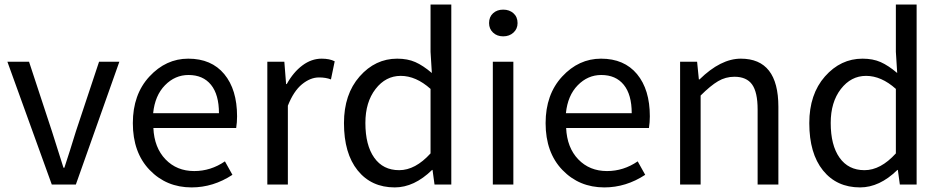

<svg xmlns="http://www.w3.org/2000/svg" viewBox="-20 -816 4165 849"><path d="M209 0 12.7 -543H108.4L210 -234.4Q251 -104.5 260.7 -74.2H264.6Q271.5 -94.7 289.1 -149.9Q306.6 -205.1 315.4 -234.4L418 -543H507.8L315.4 0Z M827.1 12.7Q715.8 12.7 641.6 -64.5Q567.4 -141.6 567.4 -271.5Q567.4 -398.4 640.6 -477.5Q713.9 -556.6 812.5 -556.6Q915 -556.6 971.7 -488.3Q1028.3 -419.9 1028.3 -301.8Q1028.3 -275.4 1024.4 -250H658.2Q662.1 -163.1 711.9 -111.3Q761.7 -59.6 838.9 -59.6Q912.1 -59.6 974.6 -102.5L1007.8 -43Q922.9 12.7 827.1 12.7ZM657.2 -315.4H948.2Q948.2 -397.5 913.1 -440.9Q877.9 -484.4 813.5 -484.4Q753.9 -484.4 709.5 -439Q665 -393.6 657.2 -315.4Z M1162.1 0V-543H1237.3L1245.1 -444.3H1248Q1277.3 -497.1 1317.4 -526.9Q1357.4 -556.6 1402.3 -556.6Q1437.5 -556.6 1460 -544.9L1443.4 -464.8Q1420.9 -473.6 1390.6 -473.6Q1352.5 -473.6 1315.4 -443.4Q1278.3 -413.1 1252.9 -348.6V0Z M1725.6 12.7Q1622.1 12.7 1561.5 -62.5Q1501 -137.7 1501 -271.5Q1501 -399.4 1570.3 -478Q1639.6 -556.6 1736.3 -556.6Q1782.2 -556.6 1816.4 -541.5Q1850.6 -526.4 1889.6 -493.2L1883.8 -586.9V-795.9H1975.6V0H1901.4L1892.6 -64.5H1890.6Q1811.5 12.7 1725.6 12.7ZM1883.8 -137.7V-422.9Q1819.3 -480.5 1752 -480.5Q1685.5 -480.5 1640.6 -422.4Q1595.7 -364.3 1595.7 -272.5Q1595.7 -173.8 1634.8 -118.7Q1673.8 -63.5 1745.1 -63.5Q1816.4 -63.5 1883.8 -137.7Z M2159.2 0V-543H2250V0ZM2142.6 -713.9Q2142.6 -741.2 2160.2 -757.3Q2177.7 -773.4 2205.1 -773.4Q2232.4 -773.4 2250.5 -757.3Q2268.6 -741.2 2268.6 -713.9Q2268.6 -688.5 2250.5 -671.9Q2232.4 -655.3 2205.1 -655.3Q2177.7 -655.3 2160.2 -671.9Q2142.6 -688.5 2142.6 -713.9Z M2652.3 12.7Q2541 12.7 2466.8 -64.5Q2392.6 -141.6 2392.6 -271.5Q2392.6 -398.4 2465.8 -477.5Q2539.1 -556.6 2637.7 -556.6Q2740.2 -556.6 2796.9 -488.3Q2853.5 -419.9 2853.5 -301.8Q2853.5 -275.4 2849.6 -250H2483.4Q2487.3 -163.1 2537.1 -111.3Q2586.9 -59.6 2664.1 -59.6Q2737.3 -59.6 2799.8 -102.5L2833 -43Q2748 12.7 2652.3 12.7ZM2482.4 -315.4H2773.4Q2773.4 -397.5 2738.3 -440.9Q2703.1 -484.4 2638.7 -484.4Q2579.1 -484.4 2534.7 -439Q2490.2 -393.6 2482.4 -315.4Z M2987.3 0V-543H3062.5L3070.3 -464.8H3073.2Q3167 -556.6 3255.9 -556.6Q3421.9 -556.6 3421.9 -343.8V0H3330.1V-332Q3330.1 -408.2 3305.7 -442.4Q3281.2 -476.6 3227.5 -476.6Q3188.5 -476.6 3155.3 -457Q3122.1 -437.5 3078.1 -393.6V0Z M3783.2 12.7Q3679.7 12.7 3619.1 -62.5Q3558.6 -137.7 3558.6 -271.5Q3558.6 -399.4 3627.9 -478Q3697.3 -556.6 3793.9 -556.6Q3839.8 -556.6 3874 -541.5Q3908.2 -526.4 3947.3 -493.2L3941.4 -586.9V-795.9H4033.2V0H3959L3950.2 -64.5H3948.2Q3869.1 12.7 3783.2 12.7ZM3941.4 -137.7V-422.9Q3877 -480.5 3809.6 -480.5Q3743.2 -480.5 3698.2 -422.4Q3653.3 -364.3 3653.3 -272.5Q3653.3 -173.8 3692.4 -118.7Q3731.4 -63.5 3802.7 -63.5Q3874 -63.5 3941.4 -137.7Z"/></svg>

Font: Nasu
Style: Regular
Weight: 400
Designer: Ryoko NISHIZUKA (kana &amp; ideographs); Paul D. Hunt (Latin, Greek &amp; Cyrillic); Wenlong ZHANG (bopomofo); Sandoll C
Version: Version 2014.1215